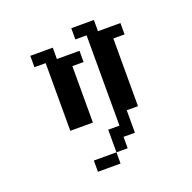

<svg xmlns="http://www.w3.org/2000/svg" viewBox="-166 -1025 1333 1333"><g transform="rotate(-20 500.0 -359.0)"><path d="M167 -692.4V-776.4H333V-692.4H500V-609.4H417V-192.4H250V-692.4ZM500 57.6V-109.4H583V-776.4H500V-859.4H667V-776.4H833V-692.4H750V-192.4H667V-26.4H583V57.6ZM500 57.6V140.6H333V57.6Z"/></g></svg>

Font: KH Dot Dougenzaka 12
Style: Regular
Weight: 400
Designer: Original version for X68000 by Keitarou Hiraki (http://hp.vector.co.jp/authors/VA000874/) / TrueType conversion by Homem
Version: Version 1.00.20150527